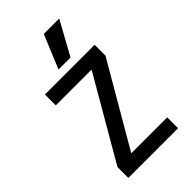

<svg xmlns="http://www.w3.org/2000/svg" viewBox="-294 -1094 1188 1188"><g transform="rotate(-45 300.0 -500.0)"><path d="M83 0V-95L394 -631V-635H83V-730H518V-635L206 -99V-95H518V0ZM357 -780H252L343 -1000H478Z"/></g></svg>

Font: M PLUS Code Latin Expanded Medium
Style: Regular
Weight: 500
Width: 7
Designer: Coji Morishita
Foundry: UNDERFOREST DESIGN
Version: Version 1.002; ttfautohint (v1.8.3)